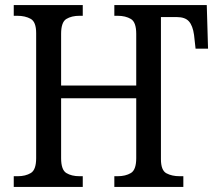

<svg xmlns="http://www.w3.org/2000/svg" viewBox="-20 -734 855 754"><path d="M34 0V-42H50Q80 -42 101 -54.5Q122 -67 122 -113V-604Q122 -648 100.5 -660Q79 -672 48 -672H34V-714H305V-672H292Q261 -672 240.5 -659.5Q220 -647 220 -601V-398H515V-601Q515 -647 494 -659.5Q473 -672 442 -672H429V-714H792L797 -543H748L742 -597Q737 -633 722 -650Q707 -667 674 -667H612V-109Q612 -65 633.5 -53.5Q655 -42 685 -42H700V0H429V-42H442Q473 -42 494 -54.5Q515 -67 515 -113V-348H220V-113Q220 -67 240.5 -54.5Q261 -42 292 -42H305V0Z"/></svg>

Font: Noto Serif SemiCondensed
Style: Regular
Weight: 400
Width: 4
Designer: Monotype Design Team
Foundry: Monotype Imaging Inc.
Version: Version 2.013